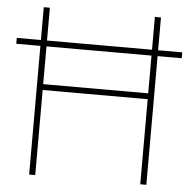

<svg xmlns="http://www.w3.org/2000/svg" viewBox="-51 -765 809 816"><g transform="rotate(5 353.0 -357.0)"><path d="M103 0H129V-363H577V0H603V-549H706V-574H603V-714H577V-574H129V-714H103V-574H0V-549H103ZM129 -388V-549H577V-388Z"/></g></svg>

Font: Noto Sans Georgian Thin
Style: Regular
Weight: 100
Designer: Monotype Design Team, Akaki Razmadze
Foundry: Google LLC
Version: Version 2.005